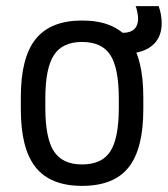

<svg xmlns="http://www.w3.org/2000/svg" viewBox="-20 -597 548 627"><path d="M248 10Q145 10 96.5 -50.5Q48 -111 48 -240V-280Q48 -409 96.5 -469.5Q145 -530 248 -530Q352 -530 400 -469.5Q448 -409 448 -280V-240Q448 -111 400 -50.5Q352 10 248 10ZM248 -60Q313 -60 340.5 -103Q368 -146 368 -245V-275Q368 -374 340.5 -417Q313 -460 248 -460Q184 -460 156 -417Q128 -374 128 -275V-245Q128 -146 156 -103Q184 -60 248 -60ZM381 -421Q368 -421 353 -427L346 -490H383Q406 -490 418.5 -502Q431 -514 431 -536Q431 -544 428.5 -557Q426 -570 423 -577H498Q503 -564 505.5 -549.5Q508 -535 508 -521Q508 -473 475.5 -447Q443 -421 381 -421Z"/></svg>

Font: M PLUS 1 Code
Style: Regular
Weight: 400
Designer: Coji Morishita
Foundry: UNDERFOREST DESIGN
Version: Version 1.005